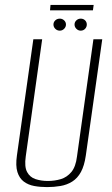

<svg xmlns="http://www.w3.org/2000/svg" viewBox="-20 -751 457 783"><path d="M172 12Q144 12 119.5 7.5Q95 3 77 -10.5Q59 -24 51 -49.5Q43 -75 49 -117L116 -591H152L85 -113Q79 -71 90.5 -49.5Q102 -28 125 -20.5Q148 -13 175 -13Q203 -13 228 -20.5Q253 -28 271 -49.5Q289 -71 294 -113L361 -591H397L330 -117Q324 -75 310 -49.5Q296 -24 274.5 -10.5Q253 3 226.5 7.5Q200 12 172 12ZM224 -626Q213 -626 205.5 -633.5Q198 -641 198 -651Q198 -661 205.5 -668Q213 -675 224 -675Q234 -675 241.5 -668Q249 -661 249 -651Q249 -641 241.5 -633.5Q234 -626 224 -626ZM309 -626Q299 -626 291.5 -633.5Q284 -641 284 -651Q284 -661 291.5 -668Q299 -675 309 -675Q320 -675 327 -668Q334 -661 334 -651Q334 -641 327 -633.5Q320 -626 309 -626ZM184 -709 186 -731H362L359 -709Z"/></svg>

Font: Alumni Sans ExtraLight
Style: Italic
Weight: 250
Italic angle: -8°
Version: Version 1.016